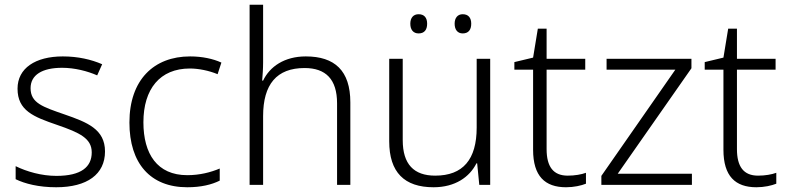

<svg xmlns="http://www.w3.org/2000/svg" viewBox="-20 -873 3320 810"><path d="M423 -234C423 -328 348 -357 253 -390C161 -422 109 -438 109 -501C109 -557 158 -587 242 -587C295 -587 349 -573 390 -555L411 -602C365 -622 309 -635 245 -635C129 -635 54 -585 54 -499C54 -406 122 -380 221 -346C317 -313 367 -289 367 -230C367 -169 323 -131 218 -131C155 -131 93 -149 46 -172V-117C85 -98 143 -83 217 -83C348 -83 423 -138 423 -234Z M770 -83C828 -83 873 -94 907 -111V-162C869 -146 823 -134 770 -134C643 -134 585 -224 585 -357C585 -498 655 -584 781 -584C818 -584 862 -575 898 -560L914 -609C879 -625 833 -635 782 -635C629 -635 526 -536 526 -356C526 -184 614 -83 770 -83Z M1090 -610V-853H1033V-93H1090V-383C1090 -517 1147 -586 1265 -586C1354 -586 1402 -539 1402 -437V-93H1458V-441C1458 -575 1392 -635 1270 -635C1180 -635 1118 -592 1090 -533H1086C1088 -558 1090 -582 1090 -610Z M1711 -773C1711 -747 1724 -732 1746 -732C1770 -732 1782 -747 1782 -773C1782 -798 1770 -813 1746 -813C1724 -813 1711 -798 1711 -773ZM1898 -773C1898 -747 1911 -732 1932 -732C1956 -732 1968 -747 1968 -773C1968 -798 1956 -813 1932 -813C1911 -813 1898 -798 1898 -773ZM2048 -625H1991V-335C1991 -200 1933 -132 1816 -132C1726 -132 1679 -180 1679 -282V-625H1622V-277C1622 -146 1686 -83 1809 -83C1900 -83 1961 -126 1990 -184H1993L2002 -93H2048Z M2375 -132C2314 -132 2286 -170 2286 -244V-579H2449V-625H2286V-752H2249L2229 -630L2150 -611V-579H2229V-241C2229 -130 2279 -83 2368 -83C2401 -83 2432 -90 2452 -98V-144C2433 -137 2405 -132 2375 -132Z M2899 -93V-140H2586L2897 -585V-625H2539V-579H2829L2517 -131V-93Z M3178 -132C3117 -132 3089 -170 3089 -244V-579H3252V-625H3089V-752H3052L3032 -630L2953 -611V-579H3032V-241C3032 -130 3082 -83 3171 -83C3204 -83 3235 -90 3255 -98V-144C3236 -137 3208 -132 3178 -132Z"/></svg>

Font: Noto Sans Telugu UI Light
Style: Regular
Weight: 300
Designer: Jelle Bosma - Monotype Design Team
Foundry: Monotype Imaging Inc.
Version: Version 2.005